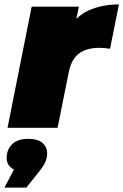

<svg xmlns="http://www.w3.org/2000/svg" viewBox="-39 -577 557 867"><path d="M-5 0 104 -547H317L286 -392L265 -436Q299 -501 359.5 -529Q420 -557 498 -557L458 -357Q444 -359 432.5 -360Q421 -361 409 -361Q353 -361 318.5 -336Q284 -311 272 -253L221 0ZM-19 270 58 125 73 198Q33 198 12 181Q-9 164 -9 137Q-9 99 15.5 74.5Q40 50 89 50Q133 50 153.5 69Q174 88 174 116Q174 135 166 154Q158 173 132 205L80 270Z"/></svg>

Font: Montserrat Thin Black
Style: Italic
Weight: 900
Italic angle: -11.3°
Version: Version 9.000